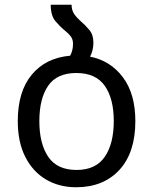

<svg xmlns="http://www.w3.org/2000/svg" viewBox="-20 -780 646 810"><path d="M360 -541Q446 -524 498.5 -454Q551 -384 551 -269Q551 -136 483.5 -63Q416 10 301 10Q230 10 174.5 -22.5Q119 -55 87 -117.5Q55 -180 55 -269Q55 -394 114 -465Q173 -536 276 -545Q281 -554 284.5 -566.5Q288 -579 288 -595Q288 -614 278.5 -626.5Q269 -639 255 -650Q234 -667 214 -690.5Q194 -714 194 -760H282Q282 -737 293 -721Q304 -705 320 -691Q340 -674 357 -653.5Q374 -633 374 -601Q374 -567 360 -541ZM303 -63Q384 -63 422 -118.5Q460 -174 460 -269Q460 -364 422 -418Q384 -472 302 -472Q220 -472 183 -418Q146 -364 146 -269Q146 -174 183.5 -118.5Q221 -63 303 -63Z"/></svg>

Font: Noto Sans Living
Style: Regular
Weight: 400
Designer: Monotype Design Team
Foundry: Monotype Imaging Inc.
Version: Version 2.013; ttfautohint (v1.8.4.7-5d5b)